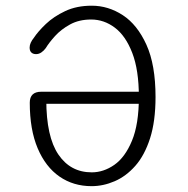

<svg xmlns="http://www.w3.org/2000/svg" viewBox="-20 -643 659 674"><path d="M301.5 10.5Q237.5 10.5 188.8 -23.2Q140 -57 112.2 -122.5Q84.5 -188 84.5 -282.5Q84.5 -321 125 -321H477.5V-278.5H127.5L142.5 -292.5Q142.5 -163 185 -100.5Q227.5 -38 302 -38Q343.5 -38 381.2 -64.2Q419 -90.5 443.2 -148.8Q467.5 -207 467.5 -302.5Q467.5 -397.5 444.2 -457.5Q421 -517.5 383 -546Q345 -574.5 300 -574.5Q257.5 -574.5 226 -557.2Q194.5 -540 173.2 -516.5Q152 -493 140.5 -474Q134 -465 125.2 -459Q116.5 -453 106.5 -453Q96 -453 90 -458.8Q84 -464.5 84 -476Q84 -484.5 88 -493.2Q92 -502 99 -510.5Q113.5 -532.5 141 -558.8Q168.5 -585 208.8 -604Q249 -623 302 -623Q360 -623 411 -589.8Q462 -556.5 494 -486Q526 -415.5 526 -302.5Q526 -217.5 506.8 -157.5Q487.5 -97.5 455 -60.8Q422.5 -24 382.5 -6.8Q342.5 10.5 301.5 10.5Z"/></svg>

Font: Sono ExtraLight Monospace Light
Style: Regular
Weight: 300
Version: Version 2.112